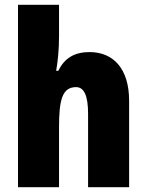

<svg xmlns="http://www.w3.org/2000/svg" viewBox="-20 -780 611 800"><path d="M226 -630V-760H55V0H226V-250C226 -363 239 -417 297 -417C331 -417 347 -380 347 -306V0H518V-360C518 -493 453 -563 353 -563C292 -563 249 -539 223 -485H214C221 -525 226 -574 226 -630Z"/></svg>

Font: Noto Sans Sinhala UI Condensed Black
Style: Regular
Weight: 900
Width: 3
Designer: Jelle Bosma - Monotype Design Team
Foundry: Monotype Imaging Inc.
Version: Version 2.006